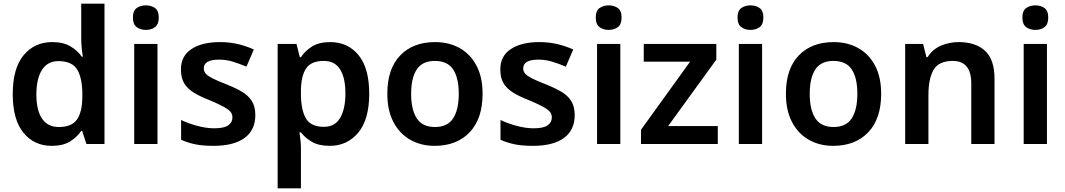

<svg xmlns="http://www.w3.org/2000/svg" viewBox="-20 -873 5771 1040"><path d="M260 -83Q165 -83 107 -154Q49 -225 49 -363Q49 -503 108 -574Q167 -645 263 -645Q323 -645 361.5 -622Q400 -599 423 -566H429Q426 -580 423 -609Q420 -638 420 -663V-853H546V-93H448L425 -164H420Q397 -130 359 -106.5Q321 -83 260 -83ZM298 -185Q368 -185 396.5 -225Q425 -265 426 -346V-362Q426 -449 398.5 -495.5Q371 -542 296 -542Q238 -542 207.5 -494.5Q177 -447 177 -361Q177 -275 208 -230Q239 -185 298 -185Z M770 -844Q799 -844 819.5 -829.5Q840 -815 840 -778Q840 -741 819.5 -726Q799 -711 770 -711Q741 -711 720.5 -726Q700 -741 700 -778Q700 -815 720.5 -829.5Q741 -844 770 -844ZM833 -635V-93H707V-635Z M1363 -250Q1363 -168 1304.5 -125.5Q1246 -83 1137 -83Q1080 -83 1039.5 -91Q999 -99 961 -116V-223Q1001 -204 1049.5 -191Q1098 -178 1141 -178Q1193 -178 1216 -194Q1239 -210 1239 -237Q1239 -253 1230 -265.5Q1221 -278 1194.5 -293Q1168 -308 1116 -330Q1064 -350 1029.5 -371.5Q995 -393 977.5 -422Q960 -451 960 -497Q960 -570 1017.5 -607.5Q1075 -645 1171 -645Q1221 -645 1265.5 -635Q1310 -625 1355 -605L1315 -512Q1277 -528 1241 -539Q1205 -550 1167 -550Q1084 -550 1084 -503Q1084 -486 1094.5 -474Q1105 -462 1131.5 -448.5Q1158 -435 1207 -416Q1255 -397 1290 -376.5Q1325 -356 1344 -326Q1363 -296 1363 -250Z M1769 -645Q1864 -645 1922 -574.5Q1980 -504 1980 -365Q1980 -226 1920.5 -154.5Q1861 -83 1766 -83Q1706 -83 1669 -105Q1632 -127 1610 -156H1602Q1605 -137 1607.5 -114.5Q1610 -92 1610 -73V147H1484V-635H1586L1604 -563H1610Q1632 -597 1670 -621Q1708 -645 1769 -645ZM1733 -543Q1666 -543 1638.5 -503Q1611 -463 1610 -382V-366Q1610 -279 1636.5 -232.5Q1663 -186 1735 -186Q1794 -186 1822.5 -234.5Q1851 -283 1851 -367Q1851 -451 1822.5 -497Q1794 -543 1733 -543Z M2594 -365Q2594 -230 2524 -156.5Q2454 -83 2334 -83Q2260 -83 2202 -116Q2144 -149 2111 -212Q2078 -275 2078 -365Q2078 -500 2147.5 -572.5Q2217 -645 2337 -645Q2412 -645 2470 -612.5Q2528 -580 2561 -517.5Q2594 -455 2594 -365ZM2207 -365Q2207 -279 2237.5 -232Q2268 -185 2336 -185Q2404 -185 2434.5 -232Q2465 -279 2465 -365Q2465 -451 2434.5 -497Q2404 -543 2335 -543Q2268 -543 2237.5 -497Q2207 -451 2207 -365Z M3093 -250Q3093 -168 3034.5 -125.5Q2976 -83 2867 -83Q2810 -83 2769.5 -91Q2729 -99 2691 -116V-223Q2731 -204 2779.5 -191Q2828 -178 2871 -178Q2923 -178 2946 -194Q2969 -210 2969 -237Q2969 -253 2960 -265.5Q2951 -278 2924.5 -293Q2898 -308 2846 -330Q2794 -350 2759.5 -371.5Q2725 -393 2707.5 -422Q2690 -451 2690 -497Q2690 -570 2747.5 -607.5Q2805 -645 2901 -645Q2951 -645 2995.5 -635Q3040 -625 3085 -605L3045 -512Q3007 -528 2971 -539Q2935 -550 2897 -550Q2814 -550 2814 -503Q2814 -486 2824.5 -474Q2835 -462 2861.5 -448.5Q2888 -435 2937 -416Q2985 -397 3020 -376.5Q3055 -356 3074 -326Q3093 -296 3093 -250Z M3277 -844Q3306 -844 3326.5 -829.5Q3347 -815 3347 -778Q3347 -741 3326.5 -726Q3306 -711 3277 -711Q3248 -711 3227.5 -726Q3207 -741 3207 -778Q3207 -815 3227.5 -829.5Q3248 -844 3277 -844ZM3340 -635V-93H3214V-635Z M3868 -93H3452V-170L3718 -539H3467V-635H3860V-550L3599 -190H3868Z M4045 -844Q4074 -844 4094.5 -829.5Q4115 -815 4115 -778Q4115 -741 4094.5 -726Q4074 -711 4045 -711Q4016 -711 3995.5 -726Q3975 -741 3975 -778Q3975 -815 3995.5 -829.5Q4016 -844 4045 -844ZM4108 -635V-93H3982V-635Z M4753 -365Q4753 -230 4683 -156.5Q4613 -83 4493 -83Q4419 -83 4361 -116Q4303 -149 4270 -212Q4237 -275 4237 -365Q4237 -500 4306.5 -572.5Q4376 -645 4496 -645Q4571 -645 4629 -612.5Q4687 -580 4720 -517.5Q4753 -455 4753 -365ZM4366 -365Q4366 -279 4396.5 -232Q4427 -185 4495 -185Q4563 -185 4593.5 -232Q4624 -279 4624 -365Q4624 -451 4593.5 -497Q4563 -543 4494 -543Q4427 -543 4396.5 -497Q4366 -451 4366 -365Z M5173 -645Q5264 -645 5315.5 -598Q5367 -551 5367 -446V-93H5241V-421Q5241 -543 5141 -543Q5065 -543 5037 -495Q5009 -447 5009 -358V-93H4883V-635H4980L4998 -564H5005Q5031 -606 5076.5 -625.5Q5122 -645 5173 -645Z M5588 -844Q5617 -844 5637.5 -829.5Q5658 -815 5658 -778Q5658 -741 5637.5 -726Q5617 -711 5588 -711Q5559 -711 5538.5 -726Q5518 -741 5518 -778Q5518 -815 5538.5 -829.5Q5559 -844 5588 -844ZM5651 -635V-93H5525V-635Z"/></svg>

Font: Noto Sans Telugu UI SemiBold
Style: Regular
Weight: 600
Designer: Jelle Bosma - Monotype Design Team
Foundry: Monotype Imaging Inc.
Version: Version 2.005; ttfautohint (v1.8.4.7-5d5b)